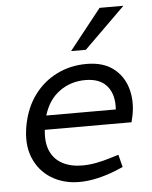

<svg xmlns="http://www.w3.org/2000/svg" viewBox="-53 -791 666 842"><g transform="rotate(-5 279.5 -369.5)"><path d="M263 7Q193 7 139.5 -26Q86 -59 61.5 -119.5Q37 -180 53 -263Q68 -339 108 -393Q148 -447 207.5 -476.5Q267 -506 338 -506Q411 -506 455.5 -472Q500 -438 516 -383Q532 -328 520 -265L513 -234H131Q125 -177 142 -139.5Q159 -102 195.5 -83Q232 -64 282 -64Q312 -64 343.5 -70Q375 -76 407 -86L443 -97L457 -42L424 -28Q384 -12 342.5 -2.5Q301 7 263 7ZM143 -296H449Q454 -360 423 -398Q392 -436 327 -436Q263 -436 213.5 -400.5Q164 -365 143 -296ZM276 -568 417 -746H522L341 -568Z"/></g></svg>

Font: REM Light
Style: Italic
Weight: 300
Italic angle: -11°
Designer: Octavio Pardo
Foundry: Ashler Design
Version: Version 1.005;gftools[0.9.28]